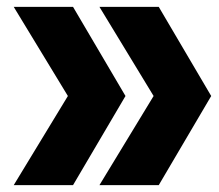

<svg xmlns="http://www.w3.org/2000/svg" viewBox="-20 -540 640 560"><path d="M270 0 428 -260 270 -520H443L596 -260L443 0ZM178 -260 20 -520H193L346 -260L193 0H20Z"/></svg>

Font: Enso Black
Style: Regular
Weight: 900
Designer: Coji Morishita
Foundry: UNDERFOREST DESIGN
Version: Version 1.000